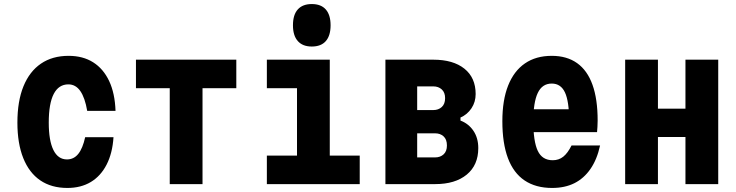

<svg xmlns="http://www.w3.org/2000/svg" viewBox="-20 -910 3640 949"><path d="M313 19Q234 19 179 -18.5Q124 -56 95 -128.5Q66 -201 66 -304Q66 -410 96 -483.5Q126 -557 182.5 -595.5Q239 -634 319 -634Q390 -634 440.5 -602Q491 -570 519.5 -509.5Q548 -449 551 -362H411Q400 -427 377 -460Q354 -493 318 -493Q270 -493 245.5 -445.5Q221 -398 221 -304Q221 -215 244 -168.5Q267 -122 311 -122Q345 -122 367 -149.5Q389 -177 401 -232H541Q536 -153 507 -96.5Q478 -40 429 -10.5Q380 19 313 19Z M819 0V-474H652V-615H1148V-474H981V0Z M1299 -615H1610V-141H1758V0H1299V-141H1448V-474H1299ZM1521 -680Q1476 -680 1452 -707Q1428 -734 1428 -785Q1428 -837 1452 -863.5Q1476 -890 1521 -890Q1567 -890 1590.5 -863Q1614 -836 1614 -785Q1614 -734 1590.5 -707Q1567 -680 1521 -680Z M1885 0V-615H2122Q2220 -615 2275.5 -570.5Q2331 -526 2331 -445Q2331 -406 2310.5 -375Q2290 -344 2256 -329V-314Q2296 -299 2320 -263.5Q2344 -228 2344 -178Q2344 -94 2287 -47Q2230 0 2131 0ZM2042 -132H2131Q2156 -132 2172.5 -147Q2189 -162 2189 -191Q2189 -221 2172.5 -236Q2156 -251 2131 -251H2042ZM2042 -366H2122Q2147 -366 2163.5 -381Q2180 -396 2180 -425Q2180 -453 2163.5 -468Q2147 -483 2122 -483H2042Z M2582 -370H2852L2793 -314Q2793 -409 2772.5 -453Q2752 -497 2707 -497Q2660 -497 2638 -450.5Q2616 -404 2616 -311Q2616 -211 2638 -164.5Q2660 -118 2712 -118Q2742 -118 2764 -135.5Q2786 -153 2805 -191H2946Q2931 -122 2898.5 -75Q2866 -28 2819 -4.5Q2772 19 2709 19Q2628 19 2573 -18Q2518 -55 2490.5 -128.5Q2463 -202 2463 -311Q2463 -415 2491.5 -487Q2520 -559 2574.5 -596.5Q2629 -634 2707 -634Q2782 -634 2832.5 -598Q2883 -562 2908.5 -491Q2934 -420 2934 -314Q2934 -295 2933 -283Q2932 -271 2931 -257H2582Z M3070 0V-615H3232V-373H3368V-615H3530V0H3368V-233H3232V0Z"/></svg>

Font: Martian Mono Condensed
Style: Bold
Weight: 700
Width: 3
Designer: Roman Shamin
Foundry: Evil Martians
Version: Version 1.000